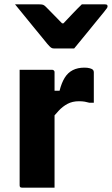

<svg xmlns="http://www.w3.org/2000/svg" viewBox="-20 -860 513 880"><path d="M320 -638Q297 -638 273.5 -638Q250 -638 226 -638Q219 -638 213.5 -642Q208 -646 196 -660Q189 -669 172 -689.5Q155 -710 133 -737Q111 -764 89 -791Q67 -818 49 -840Q77 -840 105 -840Q133 -840 161 -840Q172 -840 177.5 -838Q183 -836 190 -829Q200 -819 222.5 -796Q245 -773 285 -732L233 -753H299L249 -730Q287 -770 311 -795.5Q335 -821 355 -840H462Q466 -840 468.5 -839Q471 -838 472 -836Q473 -834 473 -831Q473 -827 470 -822.5Q467 -818 455 -803Q444 -790 425.5 -767Q407 -744 386.5 -719Q366 -694 348 -672Q330 -650 320 -638ZM210 -444H253Q262 -480 276.5 -503.5Q291 -527 313.5 -538.5Q336 -550 367 -550Q382 -550 392 -547Q402 -544 405 -541Q408 -538 409 -535.5Q410 -533 410 -529Q410 -511 410 -493.5Q410 -476 410 -459Q410 -442 410 -424.5Q410 -407 410 -389H390Q380 -392 368.5 -394Q357 -396 342 -396Q312 -396 289.5 -384Q267 -372 248.5 -352Q230 -332 210 -307ZM230 0Q205 0 180.5 0Q156 0 131 0Q106 0 81 0Q78 0 76 -0.5Q74 -1 72.5 -2.5Q71 -4 70.5 -6Q70 -8 70 -11Q70 -54 70 -97Q70 -140 70 -183.5Q70 -227 70 -270Q70 -313 70 -356Q70 -399 70 -442Q70 -469 70 -494Q70 -519 70 -540Q98 -540 123.5 -540Q149 -540 173 -540Q197 -540 219 -540Q223 -540 225 -538.5Q227 -537 228.5 -535Q230 -533 230 -529Q230 -476 230 -423Q230 -370 230 -317.5Q230 -265 230 -212Q230 -159 230 -106Q230 -53 230 0Z"/></svg>

Font: Recursive ExtraBold
Style: Regular
Weight: 800
Version: Version 1.085